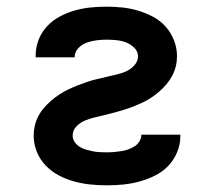

<svg xmlns="http://www.w3.org/2000/svg" viewBox="-20 -548 640 576"><path d="M301 8Q276 8 251.5 5.5Q227 3 203 -3.5Q179 -10 157 -21.5Q135 -33 117.5 -51Q100 -69 90.5 -92.5Q81 -116 81 -141Q81 -156 84.5 -171Q88 -186 95 -199.5Q102 -213 112 -224.5Q122 -236 133.5 -246Q145 -256 158 -264.5Q171 -273 184.5 -279.5Q198 -286 212 -291.5Q226 -297 240.5 -302Q255 -307 270 -310.5Q285 -314 300 -317.5Q315 -321 330 -324.5Q345 -328 358.5 -334Q372 -340 383 -352Q394 -364 394 -379Q394 -394 382.5 -405Q371 -416 357.5 -421Q344 -426 329 -427.5Q314 -429 299 -429Q284 -429 269 -427Q254 -425 240 -420Q226 -415 215 -403.5Q204 -392 204 -377V-376H87V-382Q87 -406 96 -429Q105 -452 121.5 -469.5Q138 -487 159.5 -498.5Q181 -510 204 -516.5Q227 -523 251 -525.5Q275 -528 299 -528Q323 -528 347 -525.5Q371 -523 394.5 -516Q418 -509 439.5 -497.5Q461 -486 477 -468Q493 -450 502 -427Q511 -404 511 -380Q511 -364 507.5 -349.5Q504 -335 497 -321.5Q490 -308 480 -296Q470 -284 458.5 -274Q447 -264 434.5 -255.5Q422 -247 408 -240.5Q394 -234 380 -228.5Q366 -223 351.5 -218.5Q337 -214 322 -210Q307 -206 292.5 -202.5Q278 -199 263 -195.5Q248 -192 234 -186Q220 -180 209 -168.5Q198 -157 198 -141Q198 -131 204 -122Q210 -113 219 -107.5Q228 -102 238.5 -99Q249 -96 259 -94Q269 -92 279.5 -91.5Q290 -91 301 -91Q312 -91 322.5 -92Q333 -93 343.5 -94.5Q354 -96 364 -99.5Q374 -103 383 -108.5Q392 -114 398 -123.5Q404 -133 404 -143V-144H521V-138Q521 -114 511 -90.5Q501 -67 484 -49.5Q467 -32 444.5 -21Q422 -10 398.5 -3.5Q375 3 350.5 5.5Q326 8 301 8Z"/></svg>

Font: Iosevka Extended
Style: Bold
Weight: 700
Width: 7
Monospace: yes
Designer: Belleve Invis
Foundry: Belleve Invis
Version: Version 32.5.0; ttfautohint (v1.8.4)